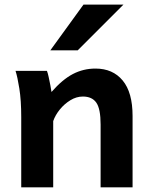

<svg xmlns="http://www.w3.org/2000/svg" viewBox="-20 -801 648 821"><path d="M546.9 0H410.2Q410.2 0 410.2 -21Q410.2 -42 410.2 -75.2Q410.2 -108.4 410.2 -145.5Q410.2 -182.6 410.2 -215.6Q410.2 -248.5 410.2 -268.6Q410.2 -335.9 391.8 -362.1Q373.5 -388.2 334.5 -388.2Q306.6 -388.2 280.8 -372.3Q254.9 -356.4 235.6 -332.5Q216.3 -308.6 207.5 -283.2V0H70.8Q70.8 0 70.8 -21.7Q70.8 -43.5 70.8 -78.1Q70.8 -112.8 70.8 -153.6Q70.8 -194.3 70.8 -233.2Q70.8 -272 70.8 -300.3Q70.8 -372.1 62.7 -422.4Q54.7 -472.7 46.4 -498H180.7Q184.6 -488.3 188.2 -471.2Q191.9 -454.1 195.3 -436.5Q198.7 -418.9 200.2 -407.7Q246.6 -460.9 291.5 -484.4Q336.4 -507.8 388.2 -507.8Q462.4 -507.8 504.6 -456.8Q546.9 -405.8 546.9 -305.2Q546.9 -280.8 546.9 -242.9Q546.9 -205.1 546.9 -163.1Q546.9 -121.1 546.9 -84Q546.9 -46.9 546.9 -23.4Q546.9 0 546.9 0ZM336.9 -781.2H507.8L312.5 -585.9H195.3Z"/></svg>

Font: Andika
Style: Bold
Weight: 700
Designer: Victor Gaultney, Annie Olsen, Julie Remington, Don Collingsworth, Eric Hays, Becca Hirsbrunner
Foundry: SIL International
Version: Version 6.101